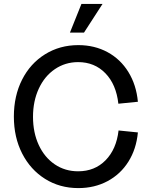

<svg xmlns="http://www.w3.org/2000/svg" viewBox="-20 -947 787 983"><path d="M51 -350Q51 -456 93 -539Q135 -622 210.5 -669Q286 -716 381 -716Q464 -716 530.5 -680Q597 -644 637.5 -578Q678 -512 686 -426L586 -416Q575 -515 519.5 -572Q464 -629 380 -629Q314 -629 261 -593Q208 -557 178.5 -493Q149 -429 149 -349Q149 -268 178.5 -204.5Q208 -141 260.5 -105.5Q313 -70 380 -70Q465 -70 520.5 -126.5Q576 -183 587 -279L686 -269Q678 -184 637.5 -119.5Q597 -55 530.5 -19.5Q464 16 381 16Q286 16 211 -31Q136 -78 93.5 -161Q51 -244 51 -350ZM505 -927 410 -780H338L397 -927Z"/></svg>

Font: MedMera Sans Display
Style: Regular
Weight: 500
Designer: Kasper Nordkvist
Foundry: UNCUT.wtf
Version: Version 1.300